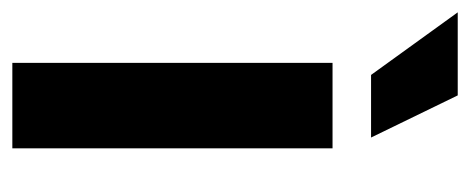

<svg xmlns="http://www.w3.org/2000/svg" viewBox="-282 -530 780 319"><g transform="rotate(90 108.5 -370.0)"><path d="M53 0V-532H195V0ZM73 -596 -31 -740H107L177 -596Z"/></g></svg>

Font: Mona Sans Expanded SemiBold
Style: Regular
Weight: 600
Width: 7
Designer: Deni Anggara
Foundry: GitHub
Version: Version 2.000